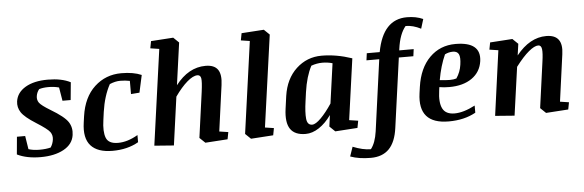

<svg xmlns="http://www.w3.org/2000/svg" viewBox="-57 -961 4203 1382"><g transform="rotate(-5 2044.5 -270.0)"><path d="M467.3 -507.3 455.1 -379.9H396L379.9 -477.1Q344.2 -486.8 304.7 -486.8Q265.1 -486.8 236.3 -478Q219.2 -457.5 214.8 -429.7Q210.4 -401.9 225.6 -380.9Q240.7 -359.9 303.7 -321.8Q401.4 -263.7 428.2 -222.4Q455.1 -181.2 447.3 -127.9Q438 -62 371.8 -25.6Q305.7 10.7 205.1 10.7Q104.5 10.7 35.2 -23.4L46.9 -150.4H106.4L121.6 -54.2Q155.3 -43 201.2 -43Q247.1 -43 281.7 -51.8Q298.3 -76.2 302.7 -107.4Q307.1 -138.7 290 -162.6Q272.9 -186.5 192.9 -236.8Q112.8 -287.1 88.6 -324Q64.5 -360.8 70.3 -404.3Q79.6 -467.3 141.4 -503.9Q203.1 -540.5 303.2 -540.5Q403.3 -540.5 467.3 -507.3Z M912.1 -86.9V-35.2Q832.5 10.7 724.1 10.7Q616.2 10.7 567.4 -43.9Q518.6 -98.6 534.7 -209.5L541 -254.9Q560.5 -391.6 641.1 -466.1Q721.7 -540.5 834.5 -540.5Q922.4 -540.5 980.5 -515.1L953.1 -389.6L891.6 -384.8V-480Q858.4 -486.8 822.3 -486.8Q786.1 -486.8 746.1 -469.7Q701.7 -388.2 685.1 -274.4L677.2 -216.3Q665 -133.3 682.4 -88.1Q699.7 -43 768.6 -43Q837.4 -43 912.1 -86.9Z M1226.6 -419.4Q1319.8 -540.5 1443.4 -540.5Q1506.3 -540.5 1531.7 -504.4Q1557.1 -468.3 1546.4 -392.6L1501 -61L1565.4 -51.3L1555.7 0L1394.5 10.7L1354.5 -27.3L1399.9 -356.9Q1409.7 -429.7 1405.3 -453.9Q1400.9 -478 1379.4 -478Q1348.1 -478 1304.7 -440.7Q1261.2 -403.3 1215.3 -337.9L1167 10.7L1026.4 0L1122.6 -690.9L1058.6 -700.7L1068.4 -752L1229.5 -762.7L1269 -724.6Z M1722.7 -752 1884.3 -762.7 1923.8 -724.6 1831.1 -61 1895 -51.3 1885.3 0 1724.1 10.7 1684.6 -27.3 1776.9 -690.9 1712.9 -700.7Z M2171.9 -51.8Q2196.8 -51.8 2235.6 -90.6Q2274.4 -129.4 2315.9 -191.9L2356 -479.5Q2321.3 -489.7 2282.2 -489.7Q2243.2 -489.7 2202.6 -475.1Q2163.6 -401.4 2147.5 -289.1L2138.7 -225.1Q2127 -143.6 2131.8 -97.7Q2136.7 -51.8 2171.9 -51.8ZM2119.6 10.7Q2041.5 10.7 2009.3 -36.4Q1977.1 -83.5 1990.7 -182.1L2003.4 -273.9Q2021.5 -397 2098.6 -468.8Q2175.8 -540.5 2281.7 -540.5Q2387.7 -540.5 2501 -502.4L2439.5 -61L2503.9 -51.3L2494.1 0L2333 10.7L2293.5 -27.3L2304.7 -109.9Q2264.6 -53.2 2216.3 -21.2Q2168 10.7 2119.6 10.7Z M2423.8 200.2 2447.3 131.8Q2519.5 161.1 2577.1 161.1Q2610.8 118.7 2622.6 36.1L2693.4 -479H2601.1L2607.9 -529.8H2701.2Q2744.1 -762.7 2917.5 -762.7Q2983.9 -762.7 3034.2 -739.7L3013.2 -671.4Q2956.5 -700.7 2903.3 -700.7Q2858.4 -647.9 2843.8 -540.5L2842.3 -529.8H2946.8L2939.9 -479H2835L2765.6 22.9Q2752 124.5 2704.1 173.8Q2656.2 223.1 2571.3 223.1Q2486.3 223.1 2423.8 200.2Z M3114.3 -291Q3159.2 -286.1 3187 -286.1Q3214.4 -286.1 3234.4 -292.5Q3264.2 -335.9 3271.5 -389.2Q3279.3 -442.4 3268.1 -464.6Q3256.8 -486.8 3226.1 -486.8Q3195.3 -486.8 3168 -472.7Q3132.3 -394 3114.3 -291ZM3249 -540.5Q3435.1 -540.5 3416.5 -402.3Q3405.3 -323.7 3342 -279.5Q3278.8 -235.4 3178.2 -235.4Q3139.6 -235.4 3106.9 -241.2L3103.5 -216.3Q3091.3 -131.8 3113.5 -87.4Q3135.7 -43 3200.2 -43Q3264.6 -43 3348.6 -86.9V-35.2Q3266.1 10.7 3153.3 10.7Q2930.2 10.7 2960.9 -209.5L2967.3 -254.9Q2986.8 -390.1 3062.3 -465.3Q3137.7 -540.5 3249 -540.5Z M3688.5 -419.4Q3785.6 -540.5 3904.8 -540.5Q4029.8 -540.5 4009.3 -399.9L3962.9 -61L4026.9 -51.3L4017.1 0L3856 10.7L3816.4 -27.3L3861.8 -356.9Q3871.1 -420.4 3867.2 -449.2Q3863.3 -478 3841.8 -478Q3814.9 -478 3772.7 -443.1Q3730.5 -408.2 3677.2 -337.9L3628.4 10.7L3488.8 0L3553.2 -468.8L3489.3 -478.5L3499 -529.8L3660.6 -540.5L3700.2 -502.4Z"/></g></svg>

Font: NoticiaText-BoldItalic
Style: Bold Italic
Weight: 700
Italic angle: -8°
Designer: JM Sole
Foundry: JM Sole
Version: Version 1.003